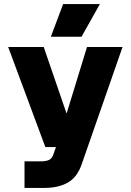

<svg xmlns="http://www.w3.org/2000/svg" viewBox="-20 -770 640 940"><path d="M100 150V20H180Q205 20 220 13Q235 6 242 -16L254 -50H202L20 -540H194L306 -214L406 -540H580L380 34Q358 98 312 124Q266 150 198 150ZM229 -590 289 -750H469L379 -590Z"/></svg>

Font: Geist Mono Black
Style: Regular
Weight: 900
Monospace: yes
Designer: Basement.studio, Andrés Briganti, Mateo Zaragoza
Foundry: Basement.studio, Vercel, Andrés Briganti, Guido Ferreyra, Mateo Zaragoza
Version: Version 1.500; ttfautohint (v1.8.4.7-5d5b)